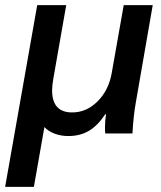

<svg xmlns="http://www.w3.org/2000/svg" viewBox="-48 -520 626 748"><path d="M97 -500H210L160 -215Q155 -187 155 -168Q155 -82 233 -82Q289 -82 332 -125Q375 -168 387 -234L434 -500H547L481 -120Q472 -71 468 0H362Q361 -8 361 -25Q361 -48 365 -75H362Q334 -32 299.5 -11Q265 10 218 10Q190 10 165.5 1Q141 -8 125 -25L84 208H-28Z"/></svg>

Font: Sarabun SemiBold
Style: Italic
Weight: 600
Italic angle: -10°
Designer: Suppakit Chalermlarp | Katatrad Co.,Ltd.
Foundry: Cadson Demak Co.,Ltd.
Version: Version 1.000; ttfautohint (v1.6)